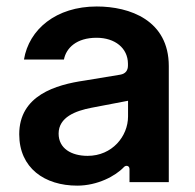

<svg xmlns="http://www.w3.org/2000/svg" viewBox="-20 -573 615 604"><path d="M223 11C286.2 11 343 -18.8 370 -47.6C376.4 -54.3 387.4 -51.8 387.4 -41.2V0H511V-365.1C511 -509.2 388.5 -552.6 284.4 -552.6C156.2 -552.6 71 -480.5 55.4 -385.7H181.1C188.2 -422.2 220.9 -454.2 283.7 -454.2C342 -454.2 382.1 -421.5 382.5 -372.9V-366.5C382.5 -351.6 375 -340.9 358.3 -338.1L246.4 -319.6C155.9 -306.5 40.5 -273.1 40.5 -150.6C40.5 -44.4 120.4 11 223 11ZM255.7 -82.7C204.2 -82.7 164.4 -106.2 164.4 -152.7C164.4 -204.5 218 -224.4 267.8 -234L382.8 -256V-206.7C382.8 -144.5 333.1 -82.7 255.7 -82.7Z"/></svg>

Font: RA Gorm Semi Bold
Style: Regular
Weight: 600
Designer: Rasmus Andersson
Foundry: rsms
Version: Version 3.000;hotconv 1.0.109;makeotfexe 2.5.65596